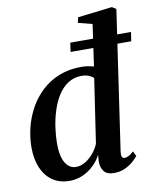

<svg xmlns="http://www.w3.org/2000/svg" viewBox="-90 -888 805 970"><g transform="rotate(-10 312.0 -403.0)"><path d="M467.5 -91Q465 -73.5 468.5 -64.5Q472 -55.5 482 -55.5Q491.5 -55.5 502.8 -61.2Q514 -67 529 -80.5L541.5 -55Q533 -44 515.8 -28.5Q498.5 -13 473.5 -1.2Q448.5 10.5 416.5 10.5Q380.5 10.5 365 -9.5Q349.5 -29.5 350 -62L352.5 -94.5Q340 -68.5 316.2 -44.5Q292.5 -20.5 260 -5Q227.5 10.5 188.5 10.5Q137.5 10.5 101.5 -14.5Q65.5 -39.5 46.5 -84Q27.5 -128.5 27.5 -188Q27.5 -240 40.5 -291.8Q53.5 -343.5 79 -389.2Q104.5 -435 142.8 -470.5Q181 -506 231.8 -526.2Q282.5 -546.5 346.5 -546.5Q362.5 -546.5 379.2 -543.8Q396 -541 409.5 -537L440 -750L367.5 -768.5L374 -796L550.5 -817L571.5 -804ZM400.5 -479Q392 -488.5 376 -495Q360 -501.5 339.5 -501.5Q300 -501.5 269.8 -481.8Q239.5 -462 218.2 -428.5Q197 -395 183.8 -353.5Q170.5 -312 164.2 -268Q158 -224 158 -184Q158 -140.5 167.5 -111.2Q177 -82 193.8 -67.5Q210.5 -53 232.5 -53Q257 -53 280.8 -67.2Q304.5 -81.5 323.2 -104.2Q342 -127 351.5 -151ZM312.5 -676.5H624L617 -630H306Z"/></g></svg>

Font: Merriweather 72pt SemiBold
Style: Italic
Weight: 600
Italic angle: -7.8°
Version: Version 2.101